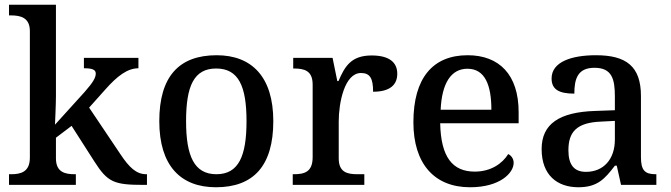

<svg xmlns="http://www.w3.org/2000/svg" viewBox="-20 -780 2829 810"><path d="M18 0H300V-45H295C255 -45 216 -53 216 -112V-199L282 -249L378 -99C434 -11 461 0 586 0H600V-45H597C555 -45 525 -74 489 -128L356 -326L423 -401C475 -460 518 -492 564 -492V-536H334V-492C367 -492 384 -487 384 -470C384 -453 374 -434 337 -392L212 -254C212 -257 216 -339 216 -375V-760H18V-715H27C66 -715 106 -706 106 -649V-115C106 -54 67 -45 27 -45H18Z M891 10C1050 10 1133 -81 1133 -269C1133 -456 1042 -547 894 -547C734 -547 652 -456 652 -269C652 -81 742 10 891 10ZM893 -45C799 -45 765 -122 765 -269C765 -417 798 -491 892 -491C986 -491 1020 -417 1020 -269C1020 -122 987 -45 893 -45Z M1215 0H1517V-45H1488C1445 -45 1409 -53 1409 -112V-268C1409 -345 1433 -472 1503 -472C1542 -472 1554 -448 1554 -393C1625 -393 1656 -422 1656 -469C1656 -517 1622 -546 1548 -546C1462 -546 1435 -501 1408 -438H1403L1383 -536H1217V-491H1220C1264 -491 1299 -482 1299 -423V-117C1299 -54 1264 -45 1219 -45H1215Z M1963 10C2089 10 2147 -50 2147 -93C2147 -112 2135 -125 2124 -130C2100 -91 2052 -56 1983 -56C1889 -56 1840 -117 1837 -260H2168V-307C2168 -465 2086 -547 1953 -547C1806 -547 1724 -451 1724 -264C1724 -91 1811 10 1963 10ZM2053 -317H1839C1844 -429 1883 -490 1952 -490C2026 -490 2053 -421 2053 -317Z M2420 10C2501 10 2532 -26 2574 -81H2582L2600 0H2749V-45H2746C2701 -45 2684 -61 2684 -117V-375C2684 -501 2621 -547 2494 -547C2391 -547 2307 -519 2307 -449C2307 -402 2339 -385 2403 -385C2403 -449 2418 -494 2488 -494C2562 -494 2574 -446 2574 -373V-315L2491 -312C2339 -307 2265 -257 2265 -151C2265 -41 2331 10 2420 10ZM2452 -55C2401 -55 2378 -86 2378 -146C2378 -223 2412 -263 2516 -267L2574 -270V-191C2574 -108 2526 -55 2452 -55Z"/></svg>

Font: Noto Serif Ethiopic Medium
Style: Regular
Weight: 500
Designer: Monotype Design Team
Foundry: Monotype Imaging Inc.
Version: Version 2.102